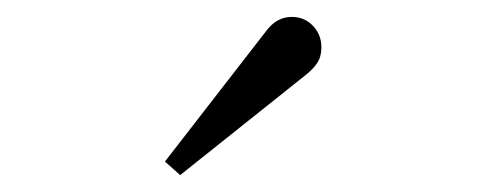

<svg xmlns="http://www.w3.org/2000/svg" viewBox="-20 -750 576 227"><path d="M175 -559 296 -715Q308 -730 325 -730Q340 -730 350 -719.5Q360 -709 360 -694Q360 -683 355 -675.5Q350 -668 341 -661L193 -543Z"/></svg>

Font: Ibarra Real Nova
Style: Regular
Weight: 400
Designer: Jose Maria Ribagorda & Octavio Pardo
Foundry: Jose Maria Ribagorda
Version: Version 1.014